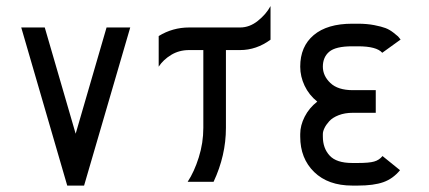

<svg xmlns="http://www.w3.org/2000/svg" viewBox="-20 -589 1391 622"><path d="M197.8 12.2 48.8 -500H125L225.1 -155.8L325.2 -500H401.9L252.4 12.2Z M494.1 -472.2Q539.1 -500 592.8 -500H757.8Q788.6 -500 815.4 -521.5Q842.3 -543 856.4 -569.3V-460.4Q810.5 -426.8 757.8 -426.8H711.9V-174.8Q711.9 -85.4 671.9 0H587.9Q609.4 -32.7 624 -79.3Q638.7 -126 638.7 -174.8V-426.8H592.8Q560.1 -426.8 534.4 -411.1Q508.8 -395.5 494.1 -373Z M1218.3 -418Q1200.2 -439 1139.6 -439H1121.1Q1067.4 -439 1046.6 -421.4Q1025.9 -403.8 1025.9 -373Q1025.9 -343.3 1050.3 -320.1Q1074.7 -296.9 1123 -296.9H1197.3V-223.6H1123Q1097.2 -223.6 1077.1 -215.8Q1057.1 -208 1046.6 -196.3Q1036.1 -184.6 1031 -173.8Q1025.9 -163.1 1025.9 -154.8V-146.5Q1025.9 -108.9 1047.9 -85Q1069.8 -61 1121.1 -61H1139.6Q1175.8 -61 1192.1 -65.7Q1208.5 -70.3 1219.2 -83.5L1275.9 -37.6Q1252.9 -9.8 1221.7 1.2Q1190.4 12.2 1139.6 12.2H1121.1Q1043 12.2 997.8 -31.7Q952.6 -75.7 952.6 -146.5V-154.8Q952.6 -182.6 967 -210.9Q981.4 -239.3 1007.8 -259.8Q981 -281.2 966.8 -311.3Q952.6 -341.3 952.6 -373Q952.6 -438.5 996.3 -475.3Q1040 -512.2 1121.1 -512.2H1139.6Q1168.5 -512.2 1192.4 -507.6Q1216.3 -502.9 1229 -498Q1241.7 -493.2 1254.4 -483.4Q1267.1 -473.6 1269.3 -471.2Q1271.5 -468.8 1277.8 -460.9Z"/></svg>

Font: Anka/Coder Narrow
Style: Regular
Weight: 400
Width: 3
Monospace: yes
Version: Version 001.100